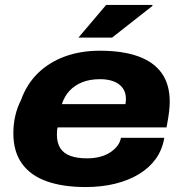

<svg xmlns="http://www.w3.org/2000/svg" viewBox="-20 -744 740 776"><path d="M326 12Q235 12 169.5 -11Q104 -34 69 -82.5Q34 -131 34 -205Q34 -243 42 -277Q50 -311 65 -340Q88 -404 133 -448Q178 -492 241.5 -515.5Q305 -539 384 -539Q475 -539 538 -516.5Q601 -494 633.5 -448.5Q666 -403 666 -333Q666 -317 663.5 -293.5Q661 -270 653 -229H213Q211 -222 210.5 -214.5Q210 -207 210 -200Q210 -167 223.5 -145.5Q237 -124 264.5 -114Q292 -104 332 -104Q358 -104 381 -109.5Q404 -115 422 -126Q440 -137 452.5 -152Q465 -167 469 -187H644Q636 -139 610 -102.5Q584 -66 542 -40.5Q500 -15 445.5 -1.5Q391 12 326 12ZM230 -323H487Q488 -329 488.5 -334.5Q489 -340 489 -344Q489 -370 476 -388Q463 -406 439.5 -415Q416 -424 385 -424Q343 -424 312 -411.5Q281 -399 260.5 -376.5Q240 -354 230 -323ZM297 -592 409 -724H596V-720L433 -592Z"/></svg>

Font: Archivo SemiExpanded ExtraBold
Style: Italic
Weight: 800
Width: 6
Italic angle: -10°
Designer: Hector Gatti
Foundry: Omnibus-Type
Version: Version 2.001